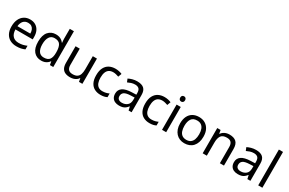

<svg xmlns="http://www.w3.org/2000/svg" viewBox="157 -2140 5305 3530"><g transform="rotate(30 2809.0 -375.0)"><path d="M292 -546Q361 -546 410.5 -516Q460 -486 486.5 -431.5Q513 -377 513 -304V-251H146Q148 -160 192.5 -112.5Q237 -65 317 -65Q368 -65 407.5 -74.5Q447 -84 489 -102V-25Q448 -7 408 1.5Q368 10 313 10Q237 10 178.5 -21Q120 -52 87.5 -113.5Q55 -175 55 -264Q55 -352 84.5 -415Q114 -478 167.5 -512Q221 -546 292 -546ZM291 -474Q228 -474 191.5 -433.5Q155 -393 148 -321H421Q421 -367 407 -401Q393 -435 364.5 -454.5Q336 -474 291 -474Z M839 10Q739 10 679 -59.5Q619 -129 619 -267Q619 -405 679.5 -475.5Q740 -546 840 -546Q882 -546 913 -535.5Q944 -525 967 -507Q990 -489 1006 -467H1012Q1011 -480 1008.5 -505.5Q1006 -531 1006 -546V-760H1094V0H1023L1010 -72H1006Q990 -49 967 -30.5Q944 -12 912.5 -1Q881 10 839 10ZM853 -63Q938 -63 972.5 -109.5Q1007 -156 1007 -250V-266Q1007 -366 974 -419.5Q941 -473 852 -473Q781 -473 745.5 -416.5Q710 -360 710 -265Q710 -169 745.5 -116Q781 -63 853 -63Z M1712 -536V0H1640L1627 -71H1623Q1606 -43 1579 -25Q1552 -7 1520 1.5Q1488 10 1453 10Q1389 10 1345.5 -10.5Q1302 -31 1280 -74Q1258 -117 1258 -185V-536H1347V-191Q1347 -127 1376 -95Q1405 -63 1466 -63Q1526 -63 1560.5 -85.5Q1595 -108 1609.5 -151.5Q1624 -195 1624 -257V-536Z M2097 10Q2026 10 1970.5 -19Q1915 -48 1883.5 -109Q1852 -170 1852 -265Q1852 -364 1885 -426Q1918 -488 1974.5 -517Q2031 -546 2103 -546Q2144 -546 2182 -537.5Q2220 -529 2244 -517L2217 -444Q2193 -453 2161 -461Q2129 -469 2101 -469Q2047 -469 2012 -446Q1977 -423 1960 -378Q1943 -333 1943 -266Q1943 -202 1960 -157Q1977 -112 2011 -89Q2045 -66 2096 -66Q2140 -66 2173.5 -75Q2207 -84 2235 -97V-19Q2208 -5 2175.5 2.5Q2143 10 2097 10Z M2565 -545Q2663 -545 2710 -502Q2757 -459 2757 -365V0H2693L2676 -76H2672Q2649 -47 2624.5 -27.5Q2600 -8 2568.5 1Q2537 10 2492 10Q2444 10 2405.5 -7Q2367 -24 2345 -59.5Q2323 -95 2323 -149Q2323 -229 2386 -272.5Q2449 -316 2580 -320L2671 -323V-355Q2671 -422 2642 -448Q2613 -474 2560 -474Q2518 -474 2480 -461.5Q2442 -449 2409 -433L2382 -499Q2417 -518 2465 -531.5Q2513 -545 2565 -545ZM2591 -259Q2491 -255 2452.5 -227Q2414 -199 2414 -148Q2414 -103 2441.5 -82Q2469 -61 2512 -61Q2580 -61 2625 -98.5Q2670 -136 2670 -214V-262Z M3138 10Q3067 10 3011.5 -19Q2956 -48 2924.5 -109Q2893 -170 2893 -265Q2893 -364 2926 -426Q2959 -488 3015.5 -517Q3072 -546 3144 -546Q3185 -546 3223 -537.5Q3261 -529 3285 -517L3258 -444Q3234 -453 3202 -461Q3170 -469 3142 -469Q3088 -469 3053 -446Q3018 -423 3001 -378Q2984 -333 2984 -266Q2984 -202 3001 -157Q3018 -112 3052 -89Q3086 -66 3137 -66Q3181 -66 3214.5 -75Q3248 -84 3276 -97V-19Q3249 -5 3216.5 2.5Q3184 10 3138 10Z M3491 -536V0H3403V-536ZM3448 -737Q3468 -737 3483.5 -723.5Q3499 -710 3499 -681Q3499 -653 3483.5 -639Q3468 -625 3448 -625Q3426 -625 3411 -639Q3396 -653 3396 -681Q3396 -710 3411 -723.5Q3426 -737 3448 -737Z M4127 -269Q4127 -202 4109.5 -150.5Q4092 -99 4059.5 -63Q4027 -27 3980.5 -8.5Q3934 10 3877 10Q3824 10 3779 -8.5Q3734 -27 3701 -63Q3668 -99 3649.5 -150.5Q3631 -202 3631 -269Q3631 -358 3661 -419.5Q3691 -481 3747 -513.5Q3803 -546 3880 -546Q3953 -546 4008.5 -513.5Q4064 -481 4095.5 -419.5Q4127 -358 4127 -269ZM3722 -269Q3722 -206 3738.5 -159.5Q3755 -113 3790 -88Q3825 -63 3879 -63Q3933 -63 3968 -88Q4003 -113 4019.5 -159.5Q4036 -206 4036 -269Q4036 -333 4019 -378Q4002 -423 3967.5 -447.5Q3933 -472 3878 -472Q3796 -472 3759 -418Q3722 -364 3722 -269Z M4524 -546Q4620 -546 4669 -499.5Q4718 -453 4718 -349V0H4631V-343Q4631 -408 4602 -440Q4573 -472 4511 -472Q4422 -472 4388 -422Q4354 -372 4354 -278V0H4266V-536H4337L4350 -463H4355Q4373 -491 4399.5 -509.5Q4426 -528 4458 -537Q4490 -546 4524 -546Z M5087 -545Q5185 -545 5232 -502Q5279 -459 5279 -365V0H5215L5198 -76H5194Q5171 -47 5146.5 -27.5Q5122 -8 5090.5 1Q5059 10 5014 10Q4966 10 4927.5 -7Q4889 -24 4867 -59.5Q4845 -95 4845 -149Q4845 -229 4908 -272.5Q4971 -316 5102 -320L5193 -323V-355Q5193 -422 5164 -448Q5135 -474 5082 -474Q5040 -474 5002 -461.5Q4964 -449 4931 -433L4904 -499Q4939 -518 4987 -531.5Q5035 -545 5087 -545ZM5113 -259Q5013 -255 4974.5 -227Q4936 -199 4936 -148Q4936 -103 4963.5 -82Q4991 -61 5034 -61Q5102 -61 5147 -98.5Q5192 -136 5192 -214V-262Z M5533 0H5445V-760H5533Z"/></g></svg>

Font: Noto Sans Armenian
Style: Regular
Weight: 400
Designer: Monotype Design Team
Foundry: Monotype Imaging Inc.
Version: Version 2.007